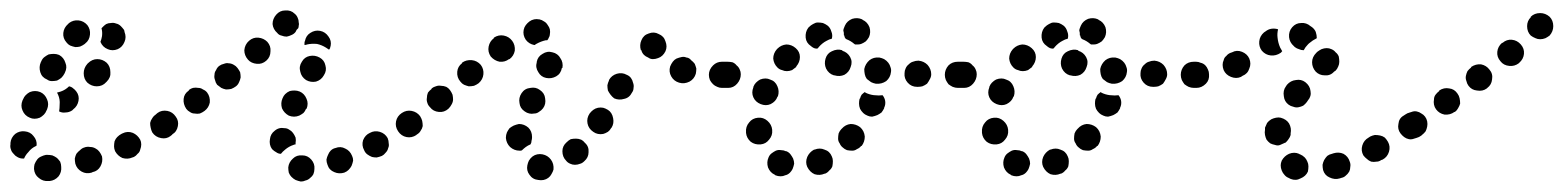

<svg xmlns="http://www.w3.org/2000/svg" viewBox="-33 -314 2989 367"><path d="M84 5Q84 0 82 -5Q79 -9 76 -12Q72 -15 67 -17Q62 -18 57 -18H55Q50 -17 46 -15Q41 -13 38 -9Q35 -5 33 0Q32 4 32 9Q33 20 41 26Q49 33 60 32H62Q72 31 79 23Q85 15 84 5ZM162 -15Q160 -20 157 -24Q154 -28 150 -30Q145 -33 140 -33Q135 -34 131 -33L128 -32Q124 -31 120 -27Q116 -24 113 -20Q111 -16 110 -11Q110 -6 111 -1Q114 9 123 14Q132 19 142 16L144 15Q154 13 159 4Q164 -5 162 -15ZM235 -28Q237 -33 237 -38Q237 -43 235 -47Q230 -56 221 -60Q211 -64 201 -59L199 -58Q195 -56 191 -52Q188 -49 186 -44Q185 -39 185 -34Q185 -30 187 -25Q192 -16 201 -12Q211 -9 220 -13L223 -14Q227 -16 230 -20Q234 -23 235 -28ZM-7 -20Q-11 -24 -12 -28Q-14 -33 -13 -38Q-13 -39 -13 -41Q-12 -51 -4 -58Q4 -64 14 -63Q25 -62 31 -54Q38 -46 37 -36Q37 -36 37 -36Q36 -35 36 -35Q27 -31 21 -23Q16 -18 13 -11Q12 -11 12 -11Q11 -11 10 -11Q5 -11 0 -14Q-4 -16 -7 -20ZM306 -72Q306 -77 305 -82Q304 -86 301 -91Q296 -99 285 -101Q275 -103 267 -97L265 -95Q261 -93 258 -88Q255 -84 254 -79Q254 -74 255 -70Q256 -65 258 -61Q264 -52 275 -50Q285 -48 293 -54L295 -56Q299 -59 302 -63Q305 -67 306 -72ZM24 -89Q28 -87 33 -87Q38 -87 43 -89Q47 -91 51 -95Q54 -98 56 -103L57 -105Q61 -115 57 -124Q53 -134 44 -138Q39 -140 34 -140Q29 -140 24 -138Q20 -136 16 -132Q13 -129 11 -124L10 -122Q6 -112 10 -103Q14 -93 24 -89ZM107 -145Q110 -143 113 -139Q119 -131 117 -121Q115 -111 107 -105L105 -103Q99 -99 92 -99Q86 -98 80 -101Q81 -107 81 -114Q82 -124 78 -133Q77 -135 76 -137Q79 -138 83 -139Q92 -142 99 -149Q104 -148 107 -145ZM171 -194Q163 -201 153 -201Q143 -201 135 -193L134 -192Q127 -184 127 -174Q127 -163 134 -156Q142 -149 152 -149Q163 -149 170 -157L171 -158Q179 -166 178 -176Q178 -187 171 -194ZM57 -162Q61 -159 66 -159Q71 -159 76 -160Q80 -162 84 -165Q88 -169 90 -173L91 -175Q96 -185 92 -194Q89 -204 80 -209Q75 -211 70 -211Q65 -211 60 -210Q56 -208 52 -205Q48 -202 46 -197L45 -195Q41 -186 44 -176Q47 -166 57 -162ZM189 -269Q194 -268 198 -264Q201 -261 204 -257Q205 -255 205 -253Q209 -243 205 -234Q201 -224 192 -220Q182 -216 173 -220Q163 -224 159 -234Q159 -234 159 -234Q161 -239 162 -245Q163 -253 161 -260Q163 -262 165 -264Q167 -266 170 -268Q174 -270 179 -270Q184 -271 189 -269ZM94 -233Q97 -229 101 -227Q106 -225 111 -224Q116 -224 120 -225Q125 -227 129 -230Q129 -230 130 -231Q138 -237 139 -248Q140 -258 134 -266Q127 -274 117 -275Q107 -276 99 -270Q98 -269 97 -268Q89 -261 88 -251Q87 -241 94 -233Z M560 26Q564 23 566 19Q568 14 568 9Q569 -1 562 -9Q555 -17 545 -17Q534 -18 527 -11Q519 -4 518 6Q518 11 519 16Q521 21 524 24Q528 28 532 30Q537 32 542 33Q547 33 551 31Q556 30 560 26ZM639 3Q641 -2 642 -7Q642 -12 640 -16Q636 -26 627 -30Q618 -35 608 -31Q603 -30 599 -26Q596 -23 594 -18Q592 -14 591 -9Q591 -4 593 1Q596 11 606 15Q615 19 625 16Q630 14 633 11Q637 7 639 3ZM697 -16Q701 -18 704 -22Q708 -26 709 -31Q711 -35 710 -40Q710 -45 708 -50Q703 -59 693 -62Q683 -65 674 -60Q665 -56 661 -46Q658 -36 663 -27Q665 -22 669 -19Q673 -16 678 -14Q682 -13 687 -13Q692 -14 697 -16ZM487 -29Q484 -33 483 -38Q482 -43 483 -48Q484 -58 492 -64Q500 -71 511 -69Q516 -69 520 -66Q524 -64 527 -60Q530 -56 532 -51Q533 -46 532 -41Q532 -40 532 -40Q532 -39 532 -38Q530 -38 528 -37Q519 -34 512 -28Q507 -24 504 -20Q504 -20 504 -20Q504 -20 504 -20Q499 -20 495 -23Q491 -25 487 -29ZM775 -73Q775 -78 774 -83Q773 -87 770 -92Q764 -100 754 -102Q744 -103 735 -97Q731 -94 729 -90Q726 -86 725 -81Q724 -76 725 -71Q727 -66 729 -62Q736 -54 746 -52Q756 -51 764 -57Q769 -60 771 -64Q774 -68 775 -73ZM303 -91Q297 -100 287 -102Q276 -104 268 -98Q264 -95 261 -91Q258 -86 257 -81Q257 -77 258 -72Q259 -67 261 -63Q264 -59 268 -56Q273 -53 278 -52Q282 -52 287 -53Q292 -54 296 -56V-57Q305 -62 307 -73Q309 -83 303 -91ZM519 -93Q524 -91 529 -91Q534 -91 539 -93Q543 -95 547 -98Q550 -101 552 -106H553Q557 -116 553 -125Q549 -135 540 -139Q535 -141 530 -141Q525 -141 521 -140Q516 -138 512 -134Q509 -131 507 -126Q503 -117 506 -107Q510 -98 519 -93ZM363 -137Q360 -141 355 -143Q351 -146 346 -146Q341 -147 336 -146Q332 -145 328 -142V-141Q319 -135 318 -125Q317 -115 323 -106Q326 -102 330 -100Q334 -97 339 -97Q344 -96 349 -97Q354 -99 358 -102Q366 -108 368 -118Q369 -129 363 -137ZM427 -166Q427 -171 426 -176Q424 -180 421 -184Q418 -188 414 -190Q409 -193 404 -193Q400 -194 395 -192Q390 -191 386 -188Q382 -185 380 -180Q377 -176 377 -171Q376 -166 378 -161Q379 -156 382 -152Q386 -149 390 -146Q394 -144 399 -143Q404 -143 409 -144Q414 -146 418 -149Q422 -152 424 -157Q426 -161 427 -166ZM552 -161Q561 -156 571 -158Q581 -161 586 -170Q592 -179 589 -189Q587 -199 578 -204Q569 -209 559 -207Q549 -205 544 -196Q538 -187 541 -177Q543 -167 552 -161ZM478 -234Q471 -241 461 -242Q451 -243 443 -236Q435 -229 434 -218Q434 -208 441 -200Q447 -193 458 -192Q468 -191 476 -198Q484 -205 484 -216Q485 -226 478 -234ZM579 -255Q589 -253 595 -244Q601 -236 599 -226Q598 -224 598 -222Q597 -220 596 -219Q593 -221 590 -223Q582 -228 573 -230Q563 -231 554 -229Q552 -228 549 -228Q549 -230 549 -232Q549 -234 550 -236Q552 -246 560 -251Q569 -257 579 -255ZM515 -244Q510 -244 505 -246Q500 -247 497 -251Q489 -258 488 -268Q488 -278 495 -286Q502 -294 512 -294Q523 -295 530 -288Q534 -285 536 -280Q538 -276 538 -271Q539 -268 538 -265Q538 -262 537 -260Q535 -258 534 -257Q533 -255 532 -253Q529 -249 524 -247Q520 -245 515 -244Z M1015 26Q1019 23 1021 19Q1024 14 1025 10Q1026 -1 1020 -9Q1014 -17 1004 -19Q999 -20 994 -19Q989 -18 985 -15Q981 -12 978 -7Q976 -3 975 2Q973 12 979 20Q985 29 996 30Q1001 31 1006 30Q1011 29 1015 26ZM1085 -41Q1082 -45 1078 -47Q1073 -49 1068 -49Q1063 -49 1058 -48Q1054 -46 1050 -42Q1042 -35 1042 -25Q1042 -14 1049 -7Q1052 -3 1057 -1Q1061 1 1066 1Q1071 1 1076 -1Q1080 -2 1084 -6Q1092 -13 1092 -23Q1093 -34 1085 -41ZM934 -50V-51Q934 -56 936 -61Q938 -65 941 -69Q945 -72 949 -74Q954 -76 959 -77Q969 -77 977 -70Q984 -63 984 -52Q984 -48 983 -45Q983 -41 981 -38Q976 -36 972 -33Q968 -30 965 -27Q964 -26 962 -26Q961 -26 960 -26Q950 -26 942 -33Q935 -40 934 -50ZM770 -91Q764 -100 754 -102Q744 -104 735 -98Q726 -92 724 -82Q722 -72 728 -63Q734 -54 744 -52Q754 -50 763 -56V-57Q772 -62 774 -73Q776 -83 770 -91ZM1129 -104Q1124 -107 1120 -108Q1115 -109 1110 -108Q1105 -107 1101 -104Q1097 -101 1094 -97Q1088 -88 1090 -78Q1092 -68 1101 -62Q1105 -59 1110 -58Q1115 -57 1120 -58Q1124 -59 1129 -62Q1133 -65 1135 -69L1136 -70Q1141 -78 1139 -88Q1137 -99 1129 -104ZM970 -101Q974 -98 979 -97Q983 -96 988 -97Q993 -97 997 -100Q1002 -103 1005 -107Q1011 -115 1009 -126Q1008 -136 999 -142Q991 -148 981 -146Q970 -145 964 -136Q958 -127 960 -117Q961 -107 970 -101ZM833 -124Q833 -128 832 -133Q830 -138 827 -142Q824 -146 820 -148Q815 -150 810 -150Q805 -151 800 -149Q796 -148 792 -145V-144Q788 -141 785 -137Q783 -132 783 -127Q782 -122 784 -117Q785 -113 789 -109Q795 -101 806 -100Q816 -99 824 -106Q828 -110 830 -114Q833 -119 833 -124ZM1177 -156Q1176 -161 1173 -165Q1170 -169 1165 -171Q1156 -176 1146 -173Q1136 -170 1131 -161V-160Q1129 -156 1128 -151Q1128 -146 1129 -141Q1131 -137 1134 -133Q1137 -129 1141 -126Q1150 -122 1160 -125Q1170 -127 1175 -137Q1178 -141 1178 -146Q1179 -151 1177 -156ZM1373 -171Q1373 -176 1371 -181Q1369 -185 1366 -189Q1362 -192 1358 -194Q1353 -196 1348 -196H1347Q1337 -196 1330 -189Q1322 -181 1322 -171Q1322 -166 1324 -161Q1326 -157 1330 -153Q1333 -150 1338 -148Q1342 -146 1347 -146H1348Q1358 -146 1366 -153Q1373 -161 1373 -171ZM886 -190Q879 -198 869 -199Q858 -200 850 -194V-193Q842 -187 841 -177Q840 -166 847 -158Q850 -154 854 -152Q859 -150 863 -149Q868 -149 873 -150Q878 -152 882 -155Q890 -162 891 -172Q892 -182 886 -190ZM1297 -173Q1298 -178 1298 -183Q1297 -187 1295 -192Q1292 -196 1288 -199Q1285 -203 1280 -204H1279Q1275 -206 1270 -205Q1265 -204 1260 -202Q1256 -200 1253 -196Q1250 -192 1248 -187Q1245 -177 1250 -168Q1255 -159 1265 -156Q1275 -153 1285 -158Q1294 -163 1297 -173ZM1011 -165Q1021 -163 1030 -168Q1039 -173 1041 -184H1042Q1043 -189 1042 -194Q1041 -199 1038 -203Q1036 -207 1032 -210Q1028 -213 1023 -214Q1013 -217 1004 -211Q995 -206 993 -196V-195Q990 -185 996 -176Q1001 -167 1011 -165ZM946 -236Q940 -244 930 -246Q920 -248 911 -242V-241Q903 -235 901 -225Q899 -215 905 -206Q912 -198 922 -196Q932 -195 940 -201H941Q949 -207 951 -217Q952 -228 946 -236ZM1206 -204Q1210 -201 1215 -201Q1220 -201 1225 -203Q1234 -206 1239 -216Q1243 -225 1239 -235Q1236 -245 1226 -249Q1217 -254 1207 -250Q1197 -247 1193 -237Q1189 -228 1192 -218H1193Q1194 -213 1198 -209Q1201 -206 1206 -204ZM968 -257Q969 -262 972 -266Q975 -270 979 -273Q983 -276 988 -277Q993 -278 997 -277H998Q1003 -276 1007 -273Q1011 -271 1014 -266Q1017 -262 1018 -258Q1019 -253 1018 -248Q1018 -245 1016 -242Q1015 -239 1013 -237Q1012 -237 1010 -237Q1001 -235 992 -230Q990 -229 989 -228H988Q978 -230 972 -238Q966 -247 968 -257Z M1468 21Q1473 20 1477 16Q1480 13 1482 9Q1484 4 1485 -1Q1485 -6 1483 -11Q1481 -15 1478 -19Q1475 -23 1470 -25H1469Q1465 -27 1460 -27Q1455 -28 1450 -26Q1446 -24 1442 -21Q1438 -18 1436 -13Q1432 -4 1435 6Q1439 16 1448 20L1449 21Q1454 23 1459 23Q1464 23 1468 21ZM1558 4Q1559 -1 1559 -6Q1559 -11 1557 -15Q1553 -25 1543 -28Q1534 -32 1524 -28H1523Q1514 -23 1510 -14Q1506 -4 1510 5Q1515 15 1524 19Q1534 22 1543 18H1544Q1549 16 1552 12Q1556 9 1558 4ZM1611 -71Q1603 -77 1593 -77Q1583 -76 1576 -68L1575 -67Q1572 -64 1570 -59Q1569 -54 1569 -49Q1569 -44 1572 -40Q1574 -35 1578 -32Q1581 -29 1586 -27Q1591 -26 1596 -26Q1601 -26 1605 -29Q1610 -31 1613 -35H1614Q1620 -43 1620 -53Q1619 -64 1611 -71ZM1421 -38Q1431 -39 1437 -47Q1444 -55 1443 -65V-66Q1442 -76 1434 -83Q1426 -90 1416 -89Q1405 -88 1399 -80Q1392 -72 1393 -61V-60Q1394 -50 1402 -43Q1410 -37 1421 -38ZM1657 -107V-108Q1660 -114 1659 -121Q1658 -127 1654 -132Q1647 -131 1639 -132H1638Q1629 -133 1621 -137Q1621 -138 1620 -138Q1617 -136 1614 -133Q1612 -130 1611 -126L1610 -125Q1609 -121 1609 -116Q1609 -111 1611 -106Q1613 -102 1617 -98Q1620 -95 1625 -93Q1629 -91 1634 -91Q1639 -92 1644 -94Q1648 -96 1652 -99Q1655 -103 1657 -107ZM1421 -115Q1431 -111 1440 -115Q1450 -120 1453 -129L1454 -130Q1457 -140 1453 -149Q1449 -159 1439 -162Q1435 -164 1430 -164Q1425 -164 1420 -162Q1416 -160 1412 -156Q1409 -153 1407 -148V-147Q1403 -137 1407 -128Q1411 -119 1421 -115ZM1383 -172Q1383 -177 1381 -181Q1379 -186 1375 -189Q1372 -193 1367 -195Q1362 -196 1357 -196Q1353 -196 1348 -196Q1338 -196 1330 -189Q1323 -181 1323 -171Q1323 -166 1325 -161Q1327 -157 1330 -153Q1334 -150 1338 -148Q1343 -146 1348 -146Q1354 -146 1359 -146Q1369 -146 1376 -154Q1383 -162 1383 -172ZM1824 -171Q1824 -176 1822 -181Q1820 -185 1816 -189Q1813 -192 1808 -194Q1804 -196 1799 -196H1798Q1787 -196 1780 -189Q1773 -181 1773 -171Q1773 -166 1775 -161Q1777 -157 1780 -153Q1784 -150 1788 -148Q1793 -146 1798 -146H1799Q1809 -146 1816 -153Q1824 -161 1824 -171ZM1739 -154Q1742 -158 1744 -162Q1747 -167 1747 -172Q1747 -182 1740 -190Q1733 -197 1723 -198H1722Q1717 -198 1712 -196Q1708 -195 1704 -191Q1700 -188 1698 -183Q1696 -179 1696 -174Q1695 -164 1702 -156Q1709 -148 1720 -148H1721Q1726 -148 1730 -149Q1735 -151 1739 -154ZM1670 -176Q1671 -181 1669 -186Q1668 -190 1665 -194Q1662 -198 1657 -201Q1653 -203 1648 -204H1647Q1637 -205 1629 -199Q1621 -192 1619 -182Q1619 -177 1620 -172Q1621 -167 1624 -163Q1628 -160 1632 -157Q1636 -155 1641 -154H1642Q1652 -153 1661 -159Q1669 -166 1670 -176ZM1593 -186Q1597 -196 1592 -205Q1587 -214 1577 -217V-218Q1567 -221 1557 -216Q1548 -212 1545 -202Q1542 -192 1546 -183Q1551 -173 1561 -170H1562Q1572 -167 1581 -171Q1590 -176 1593 -186ZM1453 -185Q1457 -181 1462 -180Q1466 -178 1471 -178Q1476 -178 1481 -180Q1485 -183 1489 -186V-187Q1496 -195 1496 -205Q1496 -215 1488 -222Q1480 -229 1470 -229Q1460 -228 1453 -221L1452 -220Q1445 -212 1445 -202Q1446 -192 1453 -185ZM1512 -261Q1513 -262 1513 -262Q1517 -266 1521 -268Q1526 -271 1530 -271Q1535 -271 1540 -270Q1545 -268 1549 -265Q1554 -261 1556 -254Q1559 -247 1557 -240Q1552 -239 1547 -236Q1539 -232 1532 -224Q1531 -222 1529 -221Q1526 -221 1523 -222Q1519 -224 1517 -226Q1508 -232 1507 -242Q1506 -253 1512 -261ZM1580 -248Q1580 -249 1580 -250Q1580 -253 1579 -255Q1579 -258 1580 -260Q1581 -263 1582 -265Q1586 -274 1596 -278Q1606 -281 1615 -277L1616 -276Q1625 -272 1629 -262Q1632 -252 1628 -243Q1625 -238 1622 -235Q1618 -232 1613 -230Q1610 -229 1607 -229Q1604 -229 1601 -229Q1601 -230 1600 -230Q1593 -236 1585 -239Q1583 -240 1582 -242Q1581 -244 1581 -246Q1580 -246 1580 -247Q1580 -247 1580 -248Z M1919 21Q1924 20 1928 16Q1931 13 1933 9Q1935 4 1936 -1Q1936 -6 1934 -11Q1932 -15 1929 -19Q1926 -23 1921 -25H1920Q1916 -27 1911 -27Q1906 -28 1901 -26Q1897 -24 1893 -21Q1889 -18 1887 -13Q1883 -4 1886 6Q1890 16 1899 20L1900 21Q1905 23 1910 23Q1915 23 1919 21ZM2009 4Q2010 -1 2010 -6Q2010 -11 2008 -15Q2004 -25 1994 -28Q1985 -32 1975 -28H1974Q1965 -23 1961 -14Q1957 -4 1961 5Q1966 15 1975 19Q1985 22 1994 18H1995Q2000 16 2003 12Q2007 9 2009 4ZM2062 -71Q2054 -77 2044 -77Q2034 -76 2027 -68L2026 -67Q2023 -64 2021 -59Q2020 -54 2020 -49Q2020 -44 2023 -40Q2025 -35 2029 -32Q2032 -29 2037 -27Q2042 -26 2047 -26Q2052 -26 2056 -29Q2061 -31 2064 -35H2065Q2071 -43 2071 -53Q2070 -64 2062 -71ZM1872 -38Q1882 -39 1888 -47Q1895 -55 1894 -65V-66Q1893 -76 1885 -83Q1877 -90 1867 -89Q1856 -88 1850 -80Q1843 -72 1844 -61V-60Q1845 -50 1853 -43Q1861 -37 1872 -38ZM2108 -107V-108Q2111 -114 2110 -121Q2109 -127 2105 -132Q2098 -131 2090 -132H2089Q2080 -133 2072 -137Q2072 -138 2071 -138Q2068 -136 2065 -133Q2063 -130 2062 -126L2061 -125Q2060 -121 2060 -116Q2060 -111 2062 -106Q2064 -102 2068 -98Q2071 -95 2076 -93Q2080 -91 2085 -91Q2090 -92 2095 -94Q2099 -96 2103 -99Q2106 -103 2108 -107ZM1872 -115Q1882 -111 1891 -115Q1901 -120 1904 -129L1905 -130Q1908 -140 1904 -149Q1900 -159 1890 -162Q1886 -164 1881 -164Q1876 -164 1871 -162Q1867 -160 1863 -156Q1860 -153 1858 -148V-147Q1854 -137 1858 -128Q1862 -119 1872 -115ZM1834 -172Q1834 -177 1832 -181Q1830 -186 1826 -189Q1823 -193 1818 -195Q1813 -196 1808 -196Q1804 -196 1799 -196Q1789 -196 1781 -189Q1774 -181 1774 -171Q1774 -166 1776 -161Q1778 -157 1781 -153Q1785 -150 1789 -148Q1794 -146 1799 -146Q1805 -146 1810 -146Q1820 -146 1827 -154Q1834 -162 1834 -172ZM2275 -171Q2275 -176 2273 -181Q2271 -185 2267 -189Q2264 -192 2259 -194Q2255 -196 2250 -196H2249Q2238 -196 2231 -189Q2224 -181 2224 -171Q2224 -166 2226 -161Q2228 -157 2231 -153Q2235 -150 2239 -148Q2244 -146 2249 -146H2250Q2260 -146 2267 -153Q2275 -161 2275 -171ZM2190 -154Q2193 -158 2195 -162Q2198 -167 2198 -172Q2198 -182 2191 -190Q2184 -197 2174 -198H2173Q2168 -198 2163 -196Q2159 -195 2155 -191Q2151 -188 2149 -183Q2147 -179 2147 -174Q2146 -164 2153 -156Q2160 -148 2171 -148H2172Q2177 -148 2181 -149Q2186 -151 2190 -154ZM2121 -176Q2122 -181 2120 -186Q2119 -190 2116 -194Q2113 -198 2108 -201Q2104 -203 2099 -204H2098Q2088 -205 2080 -199Q2072 -192 2070 -182Q2070 -177 2071 -172Q2072 -167 2075 -163Q2079 -160 2083 -157Q2087 -155 2092 -154H2093Q2103 -153 2112 -159Q2120 -166 2121 -176ZM2044 -186Q2048 -196 2043 -205Q2038 -214 2028 -217V-218Q2018 -221 2008 -216Q1999 -212 1996 -202Q1993 -192 1997 -183Q2002 -173 2012 -170H2013Q2023 -167 2032 -171Q2041 -176 2044 -186ZM1904 -185Q1908 -181 1913 -180Q1917 -178 1922 -178Q1927 -178 1932 -180Q1936 -183 1940 -186V-187Q1947 -195 1947 -205Q1947 -215 1939 -222Q1931 -229 1921 -229Q1911 -228 1904 -221L1903 -220Q1896 -212 1896 -202Q1897 -192 1904 -185ZM1963 -261Q1964 -262 1964 -262Q1968 -266 1972 -268Q1977 -271 1981 -271Q1986 -271 1991 -270Q1996 -268 2000 -265Q2005 -261 2007 -254Q2010 -247 2008 -240Q2003 -239 1998 -236Q1990 -232 1983 -224Q1982 -222 1980 -221Q1977 -221 1974 -222Q1970 -224 1968 -226Q1959 -232 1958 -242Q1957 -253 1963 -261ZM2031 -248Q2031 -249 2031 -250Q2031 -253 2030 -255Q2030 -258 2031 -260Q2032 -263 2033 -265Q2037 -274 2047 -278Q2057 -281 2066 -277L2067 -276Q2076 -272 2080 -262Q2083 -252 2079 -243Q2076 -238 2073 -235Q2069 -232 2064 -230Q2061 -229 2058 -229Q2055 -229 2052 -229Q2052 -230 2051 -230Q2044 -236 2036 -239Q2034 -240 2033 -242Q2032 -244 2032 -246Q2031 -246 2031 -247Q2031 -247 2031 -248Z M2467 14Q2468 9 2468 4Q2468 -1 2466 -5Q2464 -10 2461 -13Q2457 -17 2452 -19Q2451 -19 2450 -20Q2441 -24 2431 -20Q2422 -16 2417 -7Q2415 -2 2415 2Q2415 7 2417 12Q2419 17 2422 20Q2425 24 2430 26Q2432 27 2434 28Q2444 32 2453 27Q2463 23 2467 14ZM2546 14Q2548 10 2548 5Q2549 0 2547 -5Q2544 -15 2535 -20Q2526 -24 2516 -21L2513 -20Q2508 -19 2504 -16Q2501 -13 2498 -8Q2496 -4 2495 1Q2495 6 2496 11Q2499 21 2508 25Q2518 30 2528 27L2531 26Q2536 25 2539 22Q2543 19 2546 14ZM2620 -43Q2617 -48 2614 -51Q2610 -54 2605 -55Q2600 -56 2595 -56Q2590 -55 2586 -53L2583 -51Q2574 -46 2571 -36Q2568 -26 2573 -17Q2576 -13 2580 -10Q2583 -7 2588 -5Q2593 -4 2598 -5Q2603 -5 2607 -8L2610 -9Q2619 -14 2622 -24Q2625 -34 2620 -43ZM2388 -47Q2386 -51 2385 -56Q2384 -61 2385 -66Q2385 -68 2385 -70Q2387 -75 2389 -79Q2392 -83 2397 -86Q2401 -88 2406 -89Q2411 -90 2415 -89Q2426 -86 2431 -78Q2436 -69 2434 -59Q2434 -58 2434 -56Q2433 -52 2430 -48Q2428 -45 2425 -42Q2424 -41 2423 -41Q2419 -39 2414 -37Q2412 -36 2409 -36Q2407 -36 2404 -37Q2399 -38 2395 -40Q2391 -43 2388 -47ZM2688 -89Q2685 -93 2680 -96Q2676 -99 2671 -100Q2666 -100 2662 -99Q2657 -98 2653 -95L2650 -93Q2641 -88 2640 -77Q2638 -67 2644 -59Q2647 -55 2651 -52Q2655 -49 2660 -48Q2665 -47 2670 -49Q2674 -50 2679 -52L2681 -54Q2690 -60 2692 -71Q2693 -81 2688 -89ZM2430 -114Q2434 -111 2439 -110Q2444 -108 2449 -109Q2454 -110 2458 -112Q2462 -115 2465 -119L2467 -122Q2474 -130 2472 -140Q2471 -150 2462 -157Q2454 -163 2444 -161Q2434 -160 2427 -152L2425 -149Q2419 -141 2421 -130Q2422 -120 2430 -114ZM2278 -172Q2278 -177 2276 -181Q2274 -186 2271 -189Q2267 -193 2262 -194Q2258 -196 2253 -196Q2251 -196 2250 -196Q2240 -196 2232 -189Q2225 -181 2225 -171Q2225 -161 2232 -153Q2240 -146 2250 -146Q2252 -146 2254 -146Q2264 -146 2272 -154Q2279 -161 2278 -172ZM2355 -202Q2351 -211 2341 -215Q2331 -219 2322 -214L2319 -213Q2314 -211 2311 -207Q2307 -204 2306 -199Q2304 -195 2304 -190Q2304 -185 2306 -180Q2310 -171 2320 -167Q2330 -163 2339 -167L2342 -169Q2352 -173 2355 -183Q2359 -192 2355 -202ZM2482 -177Q2489 -170 2499 -170Q2510 -169 2517 -177L2520 -179Q2523 -182 2525 -187Q2527 -191 2527 -196Q2527 -201 2526 -206Q2524 -211 2520 -214Q2517 -218 2512 -220Q2508 -222 2503 -222Q2498 -222 2493 -220Q2489 -218 2485 -215L2483 -213Q2475 -205 2475 -195Q2475 -185 2482 -177ZM2417 -215 2415 -213Q2406 -207 2396 -208Q2386 -209 2379 -217Q2373 -225 2374 -235Q2375 -245 2383 -252L2386 -254Q2391 -258 2397 -259Q2404 -260 2410 -258Q2408 -250 2409 -242Q2410 -232 2414 -223Q2416 -220 2418 -216Q2418 -216 2418 -216Q2417 -216 2417 -215ZM2482 -253Q2480 -258 2475 -262L2472 -264Q2464 -271 2454 -270Q2444 -270 2437 -262Q2430 -254 2431 -243Q2432 -233 2440 -226L2442 -224Q2446 -221 2450 -220Q2454 -218 2459 -218Q2462 -224 2467 -229L2469 -231Q2476 -237 2484 -241Q2484 -247 2482 -253Z M2695 -72Q2696 -77 2695 -82Q2694 -87 2691 -91Q2688 -95 2684 -97Q2680 -100 2675 -101Q2670 -102 2665 -100Q2660 -99 2656 -96Q2651 -93 2649 -89Q2646 -85 2645 -80Q2645 -75 2646 -70Q2647 -65 2650 -61Q2653 -57 2657 -54Q2661 -52 2666 -51Q2671 -50 2676 -51Q2680 -52 2684 -55L2685 -56Q2689 -59 2692 -63Q2694 -67 2695 -72ZM2758 -116Q2758 -121 2757 -126Q2756 -131 2753 -135Q2747 -144 2737 -145Q2727 -147 2718 -141V-140Q2714 -137 2711 -133Q2708 -129 2708 -124Q2707 -119 2708 -114Q2709 -109 2712 -105Q2718 -97 2728 -95Q2739 -94 2747 -100H2748Q2752 -103 2754 -107Q2757 -112 2758 -116ZM2814 -181Q2808 -189 2798 -191Q2788 -192 2779 -186V-185Q2775 -182 2772 -178Q2770 -174 2769 -169Q2768 -164 2770 -159Q2771 -154 2774 -150Q2780 -142 2790 -141Q2801 -139 2809 -145L2810 -146Q2818 -152 2819 -162Q2821 -173 2814 -181ZM2874 -229Q2867 -237 2857 -238Q2847 -239 2839 -232H2838Q2830 -225 2829 -215Q2828 -205 2835 -197Q2841 -189 2852 -188Q2862 -187 2870 -193L2871 -194Q2879 -201 2880 -211Q2881 -221 2874 -229ZM2929 -282Q2921 -289 2911 -289Q2900 -289 2893 -282V-281Q2886 -274 2886 -264Q2886 -253 2893 -246Q2897 -243 2902 -241Q2906 -239 2911 -239Q2916 -239 2921 -241Q2925 -243 2929 -246Q2936 -254 2936 -264Q2936 -275 2929 -282Z"/></svg>

Font: FRB American Cursive Guidelines Arrows Dotted Black
Style: Bold Italic
Weight: 900
Italic angle: -25°
Version: Version 2.0;Modular Font Editor K font №1